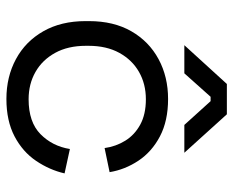

<svg xmlns="http://www.w3.org/2000/svg" viewBox="-86 -646 745 614"><g transform="rotate(90 287.0 -338.5)"><path d="M47 -239V-250Q47 -329 79.5 -385.5Q112 -442 168.5 -472.5Q225 -503 296 -503Q366 -503 415.5 -477Q465 -451 493.5 -408Q522 -365 530 -316L453 -300Q448 -336 429.5 -366Q411 -396 378 -414Q345 -432 297 -432Q248 -432 209.5 -410Q171 -388 148.5 -347Q126 -306 126 -249V-240Q126 -183 148.5 -142Q171 -101 209.5 -79Q248 -57 297 -57Q370 -57 408.5 -95Q447 -133 456 -189L534 -172Q523 -124 494 -81Q465 -38 415.5 -12Q366 14 296 14Q225 14 168.5 -16.5Q112 -47 79.5 -104Q47 -161 47 -239ZM124 -555 248 -691H345L468 -555H379L303 -639H289L214 -555Z"/></g></svg>

Font: Space Grotesk Frontify
Style: Regular
Weight: 400
Designer: Florian Karsten
Version: Version 2.000